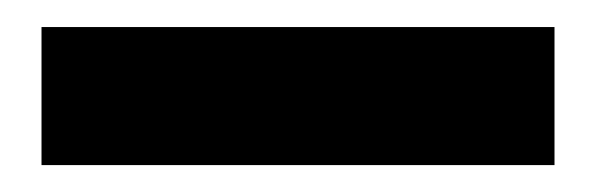

<svg xmlns="http://www.w3.org/2000/svg" viewBox="-20 -20 441 142"><path d="M390.1 0V102.1H10.7V0Z"/></svg>

Font: Roboto Condensed SemiBold
Style: Regular
Weight: 600
Designer: Christian Robertson
Foundry: Google
Version: Version 3.008; 2023